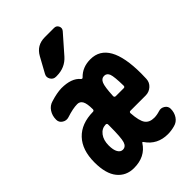

<svg xmlns="http://www.w3.org/2000/svg" viewBox="-230 -861 961 961"><g transform="rotate(-45 250.0 -380.5)"><path d="M277.3 -769.5H342.8Q359.4 -769.5 366.2 -754.9Q373 -740.2 362.3 -727.5L278.3 -631.8Q241.2 -589.8 182.6 -589.8H176.8Q158.2 -589.8 148.4 -606.4Q138.7 -623 148.4 -639.6L192.4 -719.7Q219.7 -769.5 277.3 -769.5ZM376 -309.6Q384.8 -309.6 384.8 -319.3Q383.8 -383.8 376.5 -403.3Q369.1 -422.9 350.1 -422.9Q331.1 -422.9 322.3 -402.3Q313.5 -381.8 310.5 -319.3Q310.5 -310.5 319.3 -309.6ZM192.4 -224.6V-236.3Q192.4 -245.1 182.6 -245.1Q155.3 -244.1 137.7 -220.7Q120.1 -197.3 120.1 -160.2Q120.1 -127.9 129.9 -111.3Q139.6 -94.7 155.3 -94.7Q176.8 -94.7 184.6 -119.1Q192.4 -143.6 192.4 -224.6ZM360.4 -530.3Q490.2 -530.3 490.2 -299.8Q490.2 -274.4 489.3 -262.7Q488.3 -238.3 470.2 -222.2Q452.1 -206.1 427.7 -206.1H320.3Q312.5 -206.1 311.5 -198.2Q315.4 -138.7 331.1 -117.7Q346.7 -96.7 379.9 -96.7Q398.4 -96.7 419.9 -103.5Q437.5 -109.4 453.6 -99.1Q469.7 -88.9 469.7 -70.3Q469.7 -43.9 456.1 -23.4Q442.4 -2.9 418.9 2.9Q393.6 9.8 370.1 9.8Q295.9 9.8 255.9 -48.8Q252 -55.7 248 -49.8Q210 9.8 129.9 9.8Q75.2 9.8 42.5 -30.3Q9.8 -70.3 9.8 -150.4Q9.8 -238.3 55.2 -286.1Q100.6 -334 183.6 -335Q191.4 -335 192.4 -343.8V-344.7Q192.4 -384.8 183.1 -401.4Q173.8 -418 155.3 -418Q125 -418 77.1 -402.3Q58.6 -396.5 42 -407.2Q25.4 -418 25.4 -436.5V-438.5Q25.4 -465.8 39.6 -487.3Q53.7 -508.8 78.1 -515.6Q122.1 -529.3 155.3 -530.3Q226.6 -530.3 256.8 -494.1Q262.7 -487.3 268.6 -493.2Q303.7 -530.3 360.4 -530.3Z"/></g></svg>

Font: Rounded Mgen+ 2m bold
Style: Bold
Weight: 700
Designer: [Source Han Sans]
Ryoko NISHIZUKA  (kana & ideographs); Paul D. Hunt (Latin, Greek & Cyrillic); Wenlong ZHANG  (bopomofo
Version: Version 1.059.20150602